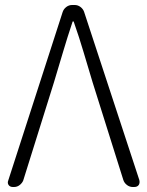

<svg xmlns="http://www.w3.org/2000/svg" viewBox="-20 -749 590 769"><path d="M32 0Q20 0 14.5 -8Q9 -16 13 -26L231 -701Q235 -713 245.5 -721Q256 -729 269 -729H279Q292 -729 302.5 -721Q313 -713 317 -701L538 -28Q541 -16 535.5 -8Q530 0 517 0H512Q499 0 488.5 -8Q478 -16 474 -28L351 -419Q331 -485 314.5 -541Q298 -597 275 -663H271Q249 -597 232.5 -541Q216 -485 196 -419L73 -26Q69 -16 59 -8Q49 0 36 0Z"/></svg>

Font: Chiron GoRound TC L
Style: Regular
Weight: 300
Designer: Ryoko NISHIZUKA 西塚涼子 (kana, bopomofo & ideographs); Paul D. Hunt (Latin, Greek & Cyrillic); Sandoll Communications 산돌커뮤니
Foundry: Adobe
Version: Version 1.000;hotconv 1.1.1;makeotfexe 2.6.0